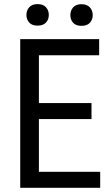

<svg xmlns="http://www.w3.org/2000/svg" viewBox="-20 -898 537 918"><path d="M417.5 -328.6H166V-76.7H459V0H76.7V-710.9H454.1V-633.8H166V-405.3H417.5ZM106.4 -826.7Q106.4 -848.6 119.9 -863.5Q133.3 -878.4 159.7 -878.4Q186 -878.4 199.7 -863.5Q213.4 -848.6 213.4 -826.7Q213.4 -804.7 199.7 -790Q186 -775.4 159.7 -775.4Q133.3 -775.4 119.9 -790Q106.4 -804.7 106.4 -826.7ZM316.4 -825.7Q316.4 -847.7 329.8 -862.8Q343.3 -877.9 369.6 -877.9Q396 -877.9 409.7 -862.8Q423.3 -847.7 423.3 -825.7Q423.3 -803.7 409.7 -789.1Q396 -774.4 369.6 -774.4Q343.3 -774.4 329.8 -789.1Q316.4 -803.7 316.4 -825.7Z"/></svg>

Font: TypoPRO Roboto
Style: Regular
Weight: 400
Designer: Google
Version: Version 2.136; 2016